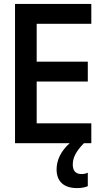

<svg xmlns="http://www.w3.org/2000/svg" viewBox="-20 -734 540 984"><path d="M57 0H337C293 39 270 86 270 134C270 194 305 230 375 230C398 230 417 226 430 220V151C422 155 412 158 397 158C368 158 353 141 353 110C353 77 366 45 410 0H448V-102H168V-316H430V-418H168V-612H448V-714H57Z"/></svg>

Font: Noto Sans Mono ExtraCondensed SemiBold
Style: Regular
Weight: 600
Width: 2
Designer: Monotype Design Team
Foundry: Monotype Imaging Inc.
Version: Version 2.014